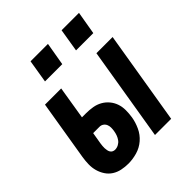

<svg xmlns="http://www.w3.org/2000/svg" viewBox="-203 -866 1006 1006"><g transform="rotate(-45 300.0 -363.0)"><path d="M374 0 460 -520H580L494 0ZM170 8Q145 8 121 3Q97 -2 77.5 -14.5Q58 -27 45 -46.5Q32 -66 25.5 -89Q19 -112 19.5 -137Q20 -162 24 -187L79 -520H199L169 -336H199Q224 -336 248 -332Q272 -328 292.5 -316.5Q313 -305 328 -287Q343 -269 350.5 -247Q358 -225 358 -200Q358 -175 354 -150Q349 -119 334.5 -87.5Q320 -56 294 -33.5Q268 -11 235 -1.5Q202 8 170 8ZM172 -93Q185 -93 197.5 -99.5Q210 -106 218 -117Q226 -128 230.5 -140.5Q235 -153 237 -166Q239 -178 239 -190Q239 -202 234.5 -212.5Q230 -223 220.5 -229.5Q211 -236 199 -236H152L141 -171Q140 -162 139 -154Q138 -146 138.5 -137.5Q139 -129 140.5 -121Q142 -113 146 -106.5Q150 -100 157 -96.5Q164 -93 172 -93ZM523 -606H395L416 -734H545ZM165 -606 186 -734H315L293 -606Z"/></g></svg>

Font: Iosevka SS04 Extended
Style: Bold Italic
Weight: 700
Width: 7
Italic angle: -9°
Monospace: yes
Designer: Belleve Invis
Foundry: Belleve Invis
Version: Version 19.0.0; ttfautohint (v1.8.4)